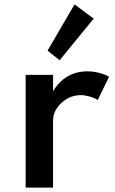

<svg xmlns="http://www.w3.org/2000/svg" viewBox="-20 -852 522 872"><path d="M96.5 0H221V-305Q221 -335 238.8 -361.2Q256.5 -387.5 285 -403.8Q313.5 -420 345.5 -420Q364.5 -420 386 -414Q407.5 -408 424 -398L475.5 -503.5Q456.5 -514.5 429.8 -521.2Q403 -528 377.5 -528Q276 -528 221 -437.5V-512H96.5ZM251 -578.5 405.5 -767.5 318.5 -832 196 -622Z"/></svg>

Font: Spartan SemiBold
Style: Regular
Weight: 600
Designer: Matt Bailey, Mirko Velimirovic
Foundry: Matt Bailey
Version: Version 1.003; ttfautohint (v1.8.3)